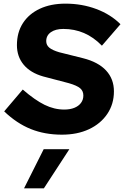

<svg xmlns="http://www.w3.org/2000/svg" viewBox="-20 -730 682 1055"><path d="M320 10Q226 10 149 -21Q72 -52 3 -118L105 -238Q172 -180 225 -154Q278 -128 333 -128Q365 -128 388.5 -137.5Q412 -147 425 -164.5Q438 -182 438 -205Q438 -230 420.5 -245Q403 -260 358 -273L217 -310Q147 -330 110 -374.5Q73 -419 73 -482Q73 -552 106 -603Q139 -654 199 -682Q259 -710 340 -710Q430 -710 509 -680.5Q588 -651 642 -597L540 -479Q494 -526 441.5 -548.5Q389 -571 328 -571Q285 -571 259.5 -553Q234 -535 234 -504Q234 -482 251 -468Q268 -454 305 -443L437 -410Q520 -389 563 -342.5Q606 -296 606 -228Q606 -158 569.5 -104Q533 -50 469 -20Q405 10 320 10ZM112 305 220 90H361L221 305Z"/></svg>

Font: Red Hat Text
Style: Italic
Weight: 300
Italic angle: -12°
Designer: Pentagram, MCKL
Foundry: Pentagram, MCKL
Version: Version 1.023